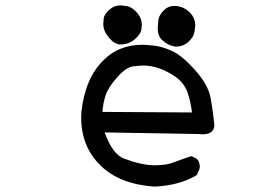

<svg xmlns="http://www.w3.org/2000/svg" viewBox="-20 -672 1040 712"><path d="M552 20Q423 11 352 -59Q281 -129 281 -237L282 -259Q296 -383 365 -450Q422 -506 508 -506Q523 -506 553 -502.5Q583 -499 619 -482.5Q655 -466 703.5 -412Q752 -358 761 -308.5Q770 -259 775 -206Q772 -174 732 -174L718 -175L368 -181Q398 -98 442 -83Q508 -59 554 -59Q565 -59 586.5 -61Q608 -63 635.5 -74Q663 -85 690 -93L710 -83Q721 -71 721 -53Q721 -45 710 -23Q646 16 552 20ZM692 -255Q687 -296 675 -330Q663 -364 631 -387Q570 -429 511 -429Q500 -429 474 -426Q448 -423 415 -386Q382 -349 372 -319.5Q362 -290 360 -257ZM630 -499Q604 -503 583 -522Q565 -537 565 -567Q565 -573 567 -595Q569 -617 590 -636Q605 -650 626 -650Q664 -650 690 -619Q704 -601 704 -578Q704 -572 701 -553Q698 -534 678.5 -516.5Q659 -499 630 -499ZM425 -507Q403 -509 383 -533.5Q363 -558 363 -583Q363 -587 364.5 -603Q366 -619 388 -638Q404 -652 427 -652Q433 -652 451.5 -649Q470 -646 490 -623Q506 -603 506 -580Q506 -577 504 -561.5Q502 -546 480 -526.5Q458 -507 425 -507Z"/></svg>

Font: Xiaolai Mono SC
Style: Regular
Weight: 400
Monospace: yes
Designer: LXGW / Nozomi Seto
Version: Version 3.113;September 30, 2024